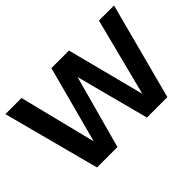

<svg xmlns="http://www.w3.org/2000/svg" viewBox="-123 -1063 1386 1386"><g transform="rotate(-45 570.0 -370.0)"><path d="M210.5 0 15 -740H179.5L346.5 -71.5H306L484.5 -740H664L836.5 -71.5H799L970 -740H1124L928.5 0H720L551.5 -641H594.5L419 0Z"/></g></svg>

Font: Encode Sans Condensed Thin
Style: Bold
Weight: 700
Version: Version 3.002